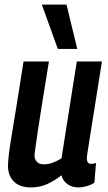

<svg xmlns="http://www.w3.org/2000/svg" viewBox="-20 -810 472 840"><path d="M116 10Q66 10 40.5 -16Q15 -42 15 -84Q15 -102 18.5 -132.5Q22 -163 30.5 -214.5Q39 -266 52 -345.5Q65 -425 83 -541H194Q177 -437 166 -368.5Q155 -300 148.5 -256.5Q142 -213 138 -185Q134 -157 131 -134Q130 -115 140.5 -103Q151 -91 172 -91Q191 -91 210 -98Q229 -105 249 -117L316 -541H426Q407 -420 394.5 -342.5Q382 -265 375 -220Q368 -175 364.5 -154Q361 -133 360.5 -126Q360 -119 360 -117Q360 -93 379 -93Q388 -93 400 -97L393 -11Q379 -1 359.5 4.5Q340 10 323 10Q295 10 275 -4.5Q255 -19 249 -43Q214 -16 182.5 -3Q151 10 116 10ZM233 -596 163 -790H271L318 -596Z"/></svg>

Font: Georama SemiCondensed SemiBold
Style: Italic
Weight: 600
Width: 4
Italic angle: -9°
Designer: Jean-Baptiste Levee
Foundry: Production Type
Version: Version 1.000